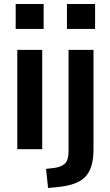

<svg xmlns="http://www.w3.org/2000/svg" viewBox="-20 -742 547 955"><path d="M58 -598V-722H197V-598ZM66 0V-494H190V0ZM313 -598V-722H453V-598ZM219 193 209 98 252 93Q286 88 303.5 71Q321 54 321 10V-494H445V0Q445 45 436 78.5Q427 112 406.5 135Q386 158 350.5 171Q315 184 262 189Z"/></svg>

Font: Nunito Sans 10pt SemiCondensed
Style: Bold
Weight: 700
Width: 4
Designer: Vernon Adams
Foundry: Vernon Adams
Version: Version 3.101;gftools[0.9.27]